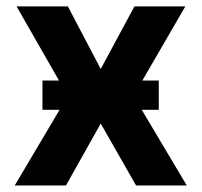

<svg xmlns="http://www.w3.org/2000/svg" viewBox="-20 -565 614 585"><path d="M186.8 -545.5H30.5L159.8 -319.6H109.4V-230.5H161.6L24.9 0H181.1L286.9 -188.6L394.5 0H549L411.9 -230.5H463.8V-319.6H413.7L544.7 -545.5H389.6L286.9 -354.8Z"/></svg>

Font: Magic Ui Pro
Style: Bold
Weight: 700
Designer: Stefan Endress, Andreas Faust
Version: Version 1.000;FEAKit 1.0